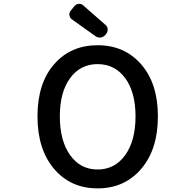

<svg xmlns="http://www.w3.org/2000/svg" viewBox="-20 -991 1040 1023"><path d="M179.7 -371.1Q179.7 -546.9 268.1 -648.4Q356.4 -750 500 -750Q643.6 -750 732.4 -647.9Q821.3 -545.9 821.3 -371.1Q821.3 -195.3 732.4 -91.3Q643.6 12.7 500 12.7Q356.4 12.7 268.1 -91.3Q179.7 -195.3 179.7 -371.1ZM702.1 -371.1Q702.1 -500 647 -574.7Q591.8 -649.4 500 -649.4Q408.2 -649.4 353.5 -574.7Q298.8 -500 298.8 -371.1Q298.8 -241.2 353.5 -164.6Q408.2 -87.9 500 -87.9Q591.8 -87.9 647 -164.6Q702.1 -241.2 702.1 -371.1ZM540 -803.7Q530.3 -793 515.6 -791Q512.7 -791 510.7 -791Q499 -791 489.3 -797.9L363.3 -887.7Q349.6 -897.5 349.6 -915Q349.6 -925.8 357.4 -934.6L376 -958Q384.8 -968.8 399.4 -970.7Q400.4 -970.7 402.3 -970.7Q415 -970.7 423.8 -961.9L542 -858.4Q553.7 -848.6 553.7 -833Q553.7 -819.3 544.9 -809.6Z"/></svg>

Font: Gen Jyuu Gothic L Monospace Medium
Style: Regular
Weight: 500
Designer: [Source Han Sans]
Ryoko NISHIZUKA  (kana & ideographs); Paul D. Hunt (Latin, Greek & Cyrillic); Wenlong ZHANG  (bopomofo
Version: Version 1.002.20150607